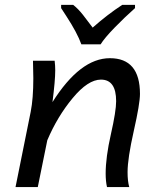

<svg xmlns="http://www.w3.org/2000/svg" viewBox="-20 -759 646 779"><path d="M504.4 0H414.1Q408.7 -23.9 408.7 -54.7Q408.7 -120.6 429.9 -214.4Q451.2 -308.1 451.2 -348.6Q451.2 -436 389.6 -436Q336.9 -436 274.7 -360.8Q212.4 -285.6 171.9 -189.9L133.3 0H43L104.5 -305.2Q115.2 -358.4 115.2 -441.9L113.8 -512.7H201.7Q204.1 -493.2 204.1 -473.6Q204.1 -432.1 192.9 -344.7Q305.2 -522.9 425.8 -522.9Q547.9 -522.9 547.9 -377.9Q547.9 -338.4 522.7 -227.3Q497.6 -116.2 497.6 -60.5Q497.6 -23.9 504.4 0ZM388.2 -579.1H310.1Q293.5 -625.5 249 -693.8L228 -726.1V-739.3H276.9Q296.9 -723.6 316.2 -699.2Q335.4 -674.8 356 -647Q416 -700.2 476.1 -739.3H527.8V-726.1Q485.4 -688.5 444.6 -646.5Q403.8 -604.5 388.2 -579.1Z"/></svg>

Font: Cadman
Style: Italic
Weight: 400
Italic angle: -12°
Designer: Paul James MIller
Foundry: High-Logic / Made with FontCreator
Version: Version 2.114;March 28, 2021;FontCreator 13.0.0.2683 64-bit